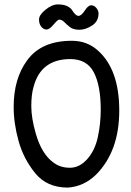

<svg xmlns="http://www.w3.org/2000/svg" viewBox="-20 -850 596 871"><path d="M307 -804Q323 -778 336 -778Q349 -778 364.5 -802Q380 -826 393.5 -826Q407 -826 417 -814Q427 -802 427 -789Q427 -753 397.5 -734Q368 -715 340.5 -715Q313 -715 298 -726.5Q283 -738 272 -749.5Q261 -761 248 -761Q242 -761 223 -738.5Q204 -716 191 -716Q178 -716 167.5 -728.5Q157 -741 157 -761.5Q157 -782 186.5 -806Q216 -830 242.5 -830Q269 -830 285 -822Q301 -814 307 -804ZM306 -665Q376 -665 425 -620Q521 -534 521 -348.5Q521 -163 415 -57Q360 -4 288 1Q193 1 140 -64Q87 -129 64.5 -209.5Q42 -290 42 -365Q42 -493 103 -576Q167 -665 306 -665ZM299 -582Q165 -582 132 -455Q122 -421 122 -368Q122 -315 142 -245Q169 -151 222 -113Q253 -89 297 -89Q341 -89 376 -128.5Q411 -168 424 -229Q437 -290 437 -352Q437 -462 405.5 -522Q374 -582 299 -582Z"/></svg>

Font: Patrick Hand
Style: Regular
Weight: 400
Designer: Patrick Wagesreiter
Foundry: Patrick Wagesreiter
Version: Version 1.003;PS 001.003;hotconv 1.0.70;makeotf.lib2.5.58329